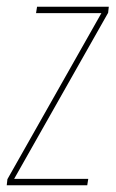

<svg xmlns="http://www.w3.org/2000/svg" viewBox="-31 -550 343 570"><path d="M-11 0 -9 -18 270 -511H76L79 -530H292L290 -512L11 -19H231L228 0Z"/></svg>

Font: Georama Condensed Thin
Style: Italic
Weight: 100
Width: 3
Italic angle: -9°
Designer: Jean-Baptiste Levee
Foundry: Production Type
Version: Version 1.000